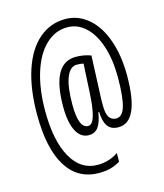

<svg xmlns="http://www.w3.org/2000/svg" viewBox="-119 -808 839 984"><g transform="rotate(-15 301.0 -315.5)"><path d="M551.8 -358.9Q551.8 -112.8 441.9 -112.8Q401.4 -112.8 383.8 -139.2Q366.2 -165.5 365.2 -213.9H360.8Q352.5 -161.1 334.5 -137Q316.4 -112.8 284.2 -112.8Q241.2 -112.8 217.5 -158.4Q193.8 -204.1 193.8 -287.1Q193.8 -518.1 321.8 -518.1Q364.7 -518.1 401.9 -503.9L392.1 -271V-241.2Q392.1 -196.8 405 -178Q418 -159.2 441.9 -159.2Q475.1 -159.2 489.5 -209Q503.9 -258.8 503.9 -361.8Q503.9 -454.6 480.7 -525.9Q457.5 -597.2 415.3 -636.5Q373 -675.8 318.8 -675.8Q253.9 -675.8 203.6 -627.4Q153.3 -579.1 126.2 -491.5Q99.1 -403.8 99.1 -291Q99.1 -131.8 149.2 -43Q199.2 45.9 288.1 45.9Q321.8 45.9 350.8 36.1Q379.9 26.4 397.9 12.2V58.1Q373.5 73.2 347.2 80.6Q320.8 87.9 285.2 87.9Q172.9 87.9 113.5 -7.1Q54.2 -102.1 54.2 -283.2Q54.2 -417 86.4 -515.6Q118.7 -614.3 179.2 -666.7Q239.7 -719.2 319.8 -719.2Q387.2 -719.2 440.7 -673.8Q494.1 -628.4 522.9 -546.1Q551.8 -463.9 551.8 -358.9ZM242.2 -285.2Q242.2 -159.2 293 -159.2Q314.9 -159.2 327.4 -199.7Q339.8 -240.2 344.2 -325.2L352.1 -474.1Q338.9 -478 316.9 -478Q280.8 -478 261.5 -429.2Q242.2 -380.4 242.2 -285.2Z"/></g></svg>

Font: TypoPRO Open Sans Condensed
Style: Regular
Weight: 300
Width: 3
Foundry: Ascender Corporation
Version: Version 1.10